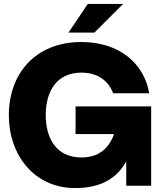

<svg xmlns="http://www.w3.org/2000/svg" viewBox="-20 -946 835 978"><path d="M363 12C494 12 576 -38 623 -124V0H750V-404H365V-263H561C534 -188 481 -144 395 -144C264 -144 213 -245 213 -360C213 -475 264 -576 395 -576C480 -576 534 -532 556 -471H740C715 -621 589 -732 395 -732C155 -732 25 -565 25 -360C25 -155 155 12 363 12ZM329 -780H461L607 -926H427Z"/></svg>

Font: Aspekta 800
Style: Regular
Weight: 800
Designer: Ivo Dolenc
Version: Version 2.000